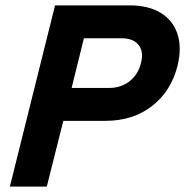

<svg xmlns="http://www.w3.org/2000/svg" viewBox="-20 -695 689 715"><path d="M16.7 0 185 -675H462.5Q532.5 -675 577.9 -647.5Q623.3 -620 640.4 -570Q657.5 -520 641.7 -452.5Q618.3 -356.7 547.1 -300.8Q475.8 -245 372.5 -245H215.8L154.2 0ZM246.7 -367.5H385.8Q430.8 -367.5 462.5 -392.5Q494.2 -417.5 505 -460Q515.8 -502.5 496.2 -527.5Q476.7 -552.5 431.7 -552.5H292.5Z"/></svg>

Font: Funnel Sans Light
Style: Bold Italic
Weight: 700
Italic angle: -14.036°
Version: Version 1.000